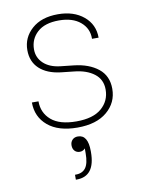

<svg xmlns="http://www.w3.org/2000/svg" viewBox="-88 -598 692 918"><g transform="rotate(-10 258.0 -139.0)"><path d="M257 14Q164 14 113 -29Q62 -72 62 -142H94Q94 -86 134.5 -51Q175 -16 257 -16Q338 -16 379 -51.5Q420 -87 420 -142Q420 -191 383.5 -219Q347 -247 287 -253L223 -260Q157 -268 120.5 -302Q84 -336 84 -392Q84 -453 130.5 -494.5Q177 -536 257 -536Q334 -536 382 -496Q430 -456 430 -392H398Q399 -442 361 -474Q323 -506 257 -506Q188 -506 152 -473Q116 -440 116 -390Q116 -350 145 -322.5Q174 -295 226 -289L290 -282Q363 -274 407.5 -238.5Q452 -203 452 -140Q452 -73 400.5 -29.5Q349 14 257 14ZM250 56Q299 56 299 136V140Q299 258 209 258H205V234H209Q241 234 257 212.5Q273 191 273 142V118Q263 130 247 130Q232 130 222.5 120Q213 110 213 93Q213 77 223 66.5Q233 56 250 56Z"/></g></svg>

Font: Sora Thin
Style: Regular
Weight: 32
Designer: Jonathan Barnbrook, Julián Moncada
Foundry: Barnbrook Fonts
Version: Version 2.000